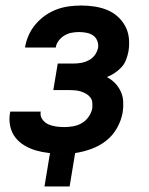

<svg xmlns="http://www.w3.org/2000/svg" viewBox="-20 -548 540 695"><path d="M141 127 161 6Q172 7 181.5 7.5Q191 8 201 8H203Q179 8 155.5 5.5Q132 3 110 -3.5Q88 -10 68.5 -21.5Q49 -33 35.5 -50.5Q22 -68 17 -91Q12 -114 16 -138L17 -144H128L127 -142Q125 -127 134 -115Q143 -103 156 -97.5Q169 -92 183.5 -90Q198 -88 213 -88Q229 -88 245.5 -91Q262 -94 276.5 -102.5Q291 -111 301 -125.5Q311 -140 314 -156Q315 -167 314 -177.5Q313 -188 306.5 -196Q300 -204 291 -209Q282 -214 272.5 -217Q263 -220 252 -221Q241 -222 230 -222H173L189 -318H246Q260 -318 274 -320.5Q288 -323 301.5 -330Q315 -337 323.5 -349Q332 -361 335 -375Q337 -388 332 -400.5Q327 -413 316.5 -420Q306 -427 292.5 -429.5Q279 -432 266 -432Q253 -432 239.5 -429.5Q226 -427 214 -420Q202 -413 193 -401.5Q184 -390 182 -377V-376H71V-379Q75 -401 84.5 -422Q94 -443 109.5 -461Q125 -479 144.5 -492.5Q164 -506 185.5 -514Q207 -522 229.5 -525Q252 -528 274 -528Q298 -528 321.5 -524.5Q345 -521 366.5 -512.5Q388 -504 405 -489Q422 -474 433 -454Q444 -434 446.5 -410Q449 -386 445 -362Q442 -347 436.5 -332Q431 -317 420 -305Q409 -293 395.5 -284Q382 -275 367 -269Q384 -260 396.5 -247Q409 -234 417 -217Q425 -200 426 -180Q427 -160 424 -141Q419 -112 403.5 -84.5Q388 -57 363.5 -38Q339 -19 309.5 -8.5Q280 2 252 6L232 127Z"/></svg>

Font: Iosevka Term Curly Oblique
Style: Bold
Weight: 700
Italic angle: -9°
Designer: Belleve Invis
Foundry: Belleve Invis
Version: Version 32.3.0